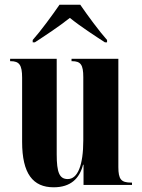

<svg xmlns="http://www.w3.org/2000/svg" viewBox="-20 -786 604 816"><path d="M119 -616V-606H128C168 -632 232 -674 277 -710C321 -674 386 -632 426 -606H435V-616C401 -654 352 -721 321 -766H233C202 -721 153 -654 119 -616ZM208 10C280 10 318 -27 333 -86H335V0H541V-10H537C495 -10 483 -24 483 -76V-536H284V-526H286C323 -526 334 -511 334 -458V-190C334 -83 310 -25 268 -25C233 -25 221 -52 221 -130V-536H23V-526H25C62 -526 74 -510 74 -456V-183C74 -48 120 10 208 10Z"/></svg>

Font: Noto Serif Display ExtraCondensed ExtraBold
Style: Regular
Weight: 800
Width: 2
Designer: Monotype Design Team
Foundry: Monotype Imaging Inc.
Version: Version 2.009